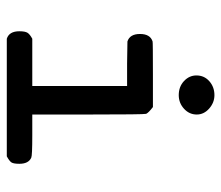

<svg xmlns="http://www.w3.org/2000/svg" viewBox="-63 -589 651 565"><g transform="rotate(90 262.5 -306.5)"><path d="M202 -559Q202 -582 219 -597Q236 -612 260 -612Q282 -612 299.5 -596.5Q317 -581 317 -560Q317 -538 300 -522.5Q283 -507 260 -507Q235 -507 218.5 -522.5Q202 -538 202 -559ZM72 -38Q72 -55 76.5 -62Q81 -69 94 -76H233V-355H167L102 -356Q80 -363 80 -393Q80 -423 102 -430Q103 -431 200 -431H295Q312 -418 315 -411Q317 -406 317 -241V-76H378Q438 -76 444 -73Q462 -65 462 -38Q462 -20 457.5 -14Q453 -8 440 -1H94Q72 -8 72 -38Z"/></g></svg>

Font: MathJax_Typewriter
Style: Regular
Weight: 400
Version: Version 1.1